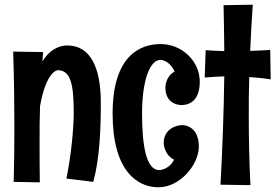

<svg xmlns="http://www.w3.org/2000/svg" viewBox="-20 -762 1175 815"><path d="M36 -543C40 -415 41 -310 41 -220C41 -130 40 -56 38 10L149 12C148 -56 148 -110 148 -157C148 -213 148 -261 150 -312C177 -463 225 -464 225 -464C280 -464 293 -405 293 -281C293 -281 293 -158 262 -4L376 10C403 -89 408 -213 408 -325C408 -477 363 -569 266 -569C264 -569 203 -573 160 -501L163 -541Z M828 -415C828 -504 751 -575 662 -575C572 -575 458 -523 458 -280C458 -38 561 33 653 33C744 33 824 -63 824 -140C824 -217 775 -231 753 -231C732 -231 675 -217 675 -155C675 -155 675 -106 719 -84C696 -40 656 -40 656 -40C600 -40 583 -146 583 -280C583 -415 614 -508 662 -508C662 -508 700 -507 721 -458C682 -438 682 -391 682 -391C682 -327 729 -316 751 -316C773 -316 828 -325 828 -415Z M929 -740C930 -675 932 -610 932 -545C906 -546 879 -547 853 -549L849 -433C877 -435 905 -437 932 -438C930 -284 924 -130 916 22L1043 24C1038 -74 1036 -173 1036 -271C1036 -326 1036 -380 1038 -435C1067 -433 1098 -430 1129 -425L1127 -550C1098 -548 1070 -547 1042 -546C1045 -611 1048 -676 1053 -742Z"/></svg>

Font: Rum Raisin
Style: Regular
Weight: 400
Designer: Astigmatic (AOETI)
Foundry: Astigmatic (AOETI)
Version: Version 1.000